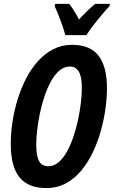

<svg xmlns="http://www.w3.org/2000/svg" viewBox="-20 -955 584 985"><path d="M217.8 9.8Q156.2 9.8 115.7 -14.4Q75.2 -38.6 55.2 -88.9Q35.2 -139.2 35.2 -216.8Q35.2 -272 44.2 -330.6Q53.2 -389.2 70.8 -446.3Q88.4 -503.4 114.7 -553.7Q141.1 -604 176 -642.6Q210.9 -681.2 254.4 -703.1Q297.9 -725.1 349.1 -725.1Q442.9 -725.1 485.8 -668.9Q528.8 -612.8 528.8 -502Q528.8 -454.6 521.2 -398.7Q513.7 -342.8 497.8 -285.4Q481.9 -228 457 -175.3Q432.1 -122.6 397.7 -80.8Q363.3 -39.1 318.4 -14.6Q273.4 9.8 217.8 9.8ZM228 -102.1Q256.3 -102.1 280 -122.1Q303.7 -142.1 322.8 -176Q341.8 -210 356.2 -252.4Q370.6 -294.9 380.4 -340.3Q390.1 -385.7 395 -428.5Q399.9 -471.2 399.9 -504.9Q399.9 -560.5 384.5 -587.2Q369.1 -613.8 338.9 -613.8Q309.6 -613.8 285.2 -593.3Q260.7 -572.8 241.7 -538.1Q222.7 -503.4 208.3 -460.7Q193.8 -418 184.6 -373Q175.3 -328.1 170.7 -287.4Q166 -246.6 166 -215.8Q166 -172.9 172.9 -147.9Q179.7 -123 193.6 -112.5Q207.5 -102.1 228 -102.1ZM314.9 -774.9Q310.1 -794.4 300.8 -821.5Q291.5 -848.6 280.8 -875.7Q270 -902.8 260.3 -922.9L263.2 -935.1H335Q342.3 -926.3 350.3 -914.3Q358.4 -902.3 367.4 -887.5Q376.5 -872.6 385.3 -855Q409.2 -880.9 430.2 -901.1Q451.2 -921.4 468.3 -935.1H543.9L542 -923.8Q526.4 -907.7 502.7 -879.6Q479 -851.6 457 -822.8Q435.1 -793.9 423.3 -774.9Z"/></svg>

Font: Open Sans Condensed
Style: Italic
Weight: 400
Width: 3
Italic angle: -12°
Designer: Monotype Design Team
Foundry: Monotype Imaging Inc.
Version: Version 3.000